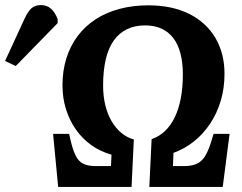

<svg xmlns="http://www.w3.org/2000/svg" viewBox="-184 -736 951 756"><path d="M45 0 25 -209H88L96 -175Q104 -143 114.5 -122Q125 -101 143.5 -91.5Q162 -82 194 -82H253L255 -127Q212 -139 176.5 -164Q141 -189 115.5 -225Q90 -261 76 -305.5Q62 -350 62 -400Q62 -458 77.5 -507Q93 -556 122 -594.5Q151 -633 192.5 -660Q234 -687 286.5 -701Q339 -715 400 -715Q494 -715 561.5 -681Q629 -647 664.5 -586Q700 -525 700 -446Q700 -388 685 -338.5Q670 -289 643 -248.5Q616 -208 579.5 -179Q543 -150 499 -134L497 -82H540Q570 -82 589.5 -90.5Q609 -99 622 -119Q635 -139 646 -173L657 -209H720L693 0H404L413 -188Q442 -198 465 -219.5Q488 -241 504 -274Q520 -307 528 -349.5Q536 -392 536 -443Q536 -489 526.5 -525.5Q517 -562 498 -586.5Q479 -611 451.5 -623.5Q424 -636 387 -636Q347 -636 316 -621Q285 -606 264 -576.5Q243 -547 232.5 -502.5Q222 -458 222 -399Q222 -358 230.5 -322.5Q239 -287 255 -259.5Q271 -232 293.5 -213Q316 -194 343 -187L334 0ZM-122 -476 -164 -496 -87 -663Q-74 -691 -60 -703.5Q-46 -716 -23 -716Q1 -716 17 -701.5Q33 -687 43 -661V-645Z"/></svg>

Font: Literata
Style: Bold Italic
Weight: 700
Italic angle: -2°
Designer: Latin by Veronika Burian and Jose Scaglione. Greek by Irene Vlachou. Cyrillic by Vera Evstafieva
Foundry: TypeTogether
Version: Version 3.103;gftools[0.9.29]